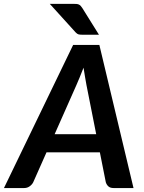

<svg xmlns="http://www.w3.org/2000/svg" viewBox="-60 -950 730 970"><path d="M426 -272 377 -519.5Q374 -536.5 370 -559Q366 -581.5 362 -608Q352 -581.5 342.5 -559Q333 -536.5 325.5 -519L216 -272ZM614.5 0H514Q497 0 487.8 -8.2Q478.5 -16.5 474.5 -29.5L444.5 -180.5H175L108 -29.5Q102.5 -18 90.2 -9Q78 0 62 0H-40L309.5 -723H442ZM310.5 -930.5Q319.5 -930.5 326.2 -930Q333 -929.5 338 -927.2Q343 -925 347 -921Q351 -917 355.5 -910L440 -774.5H358Q344.5 -774.5 337.2 -776.2Q330 -778 322 -786.5L191.5 -930.5Z"/></svg>

Font: Lato 2
Style: Bold Italic
Weight: 700
Italic angle: -7°
Designer: Lukasz Dziedzic with Adam Twardoch and Botio Nikoltchev
Foundry: tyPoland Lukasz Dziedzic
Version: Version 2.015; 2015-08-06; http://www.latofonts.com/